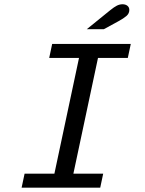

<svg xmlns="http://www.w3.org/2000/svg" viewBox="-20 -872 672 892"><path d="M80.4 0 94.2 -65.1H232.7L347.1 -602.9H208.6L222.4 -668H587.6L573.8 -602.9H435.3L320.9 -65.1H459.4L445.6 0ZM383 -736.2 491.7 -824.3Q510.2 -839.3 523 -845.8Q535.8 -852.2 549.2 -852.2Q563.1 -852.2 572 -845.1Q580.8 -838 580.8 -825.8Q580.8 -809.4 567.6 -797.9Q554.4 -786.4 529.1 -772.7L462.2 -736.2Z"/></svg>

Font: Atkinson Hyperlegible Mono ExtraLight
Style: Italic
Weight: 200
Italic angle: -12°
Monospace: yes
Designer: Elliott Scott, Megan Eiswerth, Linus Boman, Theodore Petrosky, Letters from Sweden
Foundry: Applied Design Works, Letters from Sweden
Version: Version 2.001